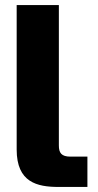

<svg xmlns="http://www.w3.org/2000/svg" viewBox="-20 -740 389 760"><path d="M46 -720V-148C46 -18 127 0 212 0H326V-120H259C223 -120 213 -135 213 -164V-720Z"/></svg>

Font: Aspekta 800
Style: Regular
Weight: 800
Designer: Ivo Dolenc
Version: Version 2.000